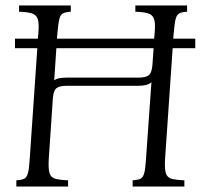

<svg xmlns="http://www.w3.org/2000/svg" viewBox="-20 -685 737 705"><path d="M40 0V-23Q59 -24 68.5 -28.5Q78 -33 82.5 -49Q87 -65 89 -100L117 -508H35V-543H119L121 -565Q124 -600 118.5 -615.5Q113 -631 96.5 -636Q80 -641 50 -642V-665H240V-642Q221 -641 211.5 -636Q202 -631 198 -615.5Q194 -600 191 -565L189 -543H546L548 -565Q551 -600 545.5 -615.5Q540 -631 523.5 -636Q507 -641 477 -642V-665H667V-642Q648 -641 638.5 -636Q629 -631 625 -615.5Q621 -600 618 -565L616 -543H697V-508H614L586 -100Q584 -65 589 -49Q594 -33 610.5 -28.5Q627 -24 657 -23V0H467V-23Q486 -24 495.5 -28.5Q505 -33 509.5 -49Q514 -65 516 -100L536 -383Q528 -376 516 -373Q504 -370 488 -370H226Q198 -370 187 -361Q176 -352 174 -323L159 -100Q157 -65 162 -49Q167 -33 183.5 -28.5Q200 -24 230 -23V0ZM540 -450 544 -508H187L179 -390Q187 -396 199 -398Q211 -400 226 -400H488Q516 -400 527 -409.5Q538 -419 540 -450Z"/></svg>

Font: Bona Nova
Style: Italic
Weight: 400
Italic angle: -4°
Designer: Mateusz Machalski
Foundry: Capitalics
Version: Version 4.001; ttfautohint (v1.8.3)